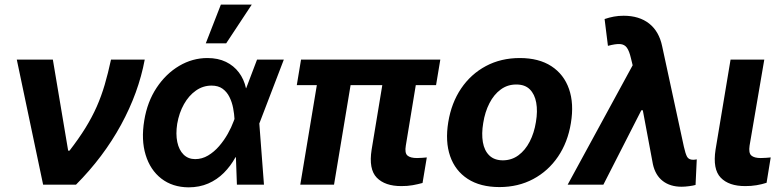

<svg xmlns="http://www.w3.org/2000/svg" viewBox="-20 -806 3398 838"><path d="M168.2 0 53.3 -545.9H210.7L277.5 -148.4H283.4Q324.3 -201.4 353.1 -248Q381.8 -294.6 402.1 -340.4Q422.3 -386.2 437 -436.2Q451.7 -486.1 464.5 -545.9H611.7Q584.9 -401.6 508.1 -260.9Q431.3 -120.2 311.7 0Z M802.8 11.7Q732.6 11 684.2 -26.5Q635.8 -64 615.7 -129.8Q595.5 -195.6 609.7 -280.7Q622.9 -361.8 663.5 -423Q704.1 -484.2 762.1 -518.5Q820.1 -552.7 885.3 -552.7Q931.5 -552.7 966 -536Q1000.4 -519.3 1022.7 -489.7Q1045 -460.1 1053.6 -420.9L1100.1 -424.4L1111.6 -269.7L1132.1 0H1014L1003.8 -283.2Q1002.5 -308.5 997.5 -334.5Q992.5 -360.5 981.4 -382.7Q970.4 -404.9 951.5 -418.7Q932.6 -432.4 903.4 -432.4Q865.9 -432.4 835 -410.6Q804.1 -388.9 783 -351.4Q761.8 -313.9 753.4 -265.6Q746.5 -220.9 753.8 -186.1Q761.1 -151.3 781.1 -131.5Q801 -111.7 831.7 -111.5Q861.7 -111.5 888.1 -127.2Q914.6 -143 936.3 -168.1Q958 -193.3 974.1 -221.9Q990.2 -250.5 999.5 -276.2L1101.9 -545.9H1218.8L1113.6 -271.5L1051.5 -124.2L1007.7 -119.5Q986.6 -81.2 957 -51.5Q927.3 -21.8 888.9 -5.1Q850.5 11.6 802.8 11.7ZM878.2 -617 944 -785.9H1078.8L967.3 -617Z M1901.8 -545.9 1883.2 -434.4H1275.4L1293.9 -545.9ZM1528.7 -545.9 1437.9 0H1290.6L1381.4 -545.9ZM1667 -545.9H1813.1L1751.2 -170.5Q1745.7 -138.3 1758.3 -127.2Q1770.9 -116.2 1800 -116.2Q1812.3 -116.2 1823.2 -117.2Q1834.1 -118.2 1842.8 -118.9L1824.2 -7.4Q1804.3 -1.9 1781.3 2.3Q1758.3 6.4 1732 6.2Q1660.4 6.4 1624.4 -30.6Q1588.5 -67.6 1602 -152.9Z M2159.8 10.5Q2076.2 10.4 2021.4 -25.2Q1966.7 -60.8 1944.6 -124.6Q1922.6 -188.3 1936.5 -273Q1950.2 -357 1992.7 -419.9Q2035.2 -482.7 2100.8 -517.7Q2166.4 -552.7 2248.8 -552.7Q2331.9 -552.7 2386.6 -517.1Q2441.2 -481.5 2463.5 -417.6Q2485.8 -353.7 2471.7 -268.8Q2458.2 -185.2 2415.5 -122.3Q2372.8 -59.5 2307.4 -24.6Q2242 10.4 2159.8 10.5ZM2174.8 -106.2Q2213.1 -106.4 2242.7 -128.2Q2272.3 -150 2291.9 -187.8Q2311.5 -225.7 2319.1 -273.6Q2327.1 -320.9 2320.4 -357.9Q2313.8 -394.8 2292.3 -416.1Q2270.8 -437.4 2233.4 -437.1Q2195.3 -437.4 2165.5 -415.4Q2135.6 -393.5 2116.2 -355.5Q2096.7 -317.6 2089.1 -269.3Q2081.2 -222.6 2087.5 -185.6Q2093.9 -148.6 2115.7 -127.5Q2137.4 -106.4 2174.8 -106.2Z M2954.7 9Q2905.3 9 2872.9 -15.9Q2840.4 -40.8 2829.7 -89.1L2780.3 -352.9L2745.9 -502.1L2733.6 -552.7Q2726.5 -583.2 2716.1 -597.8Q2705.8 -612.3 2686.5 -613.7Q2667.2 -615 2633.4 -605.9L2618.8 -722.9Q2638.8 -729.7 2659 -733.5Q2679.3 -737.3 2701.8 -737.3Q2770 -737.3 2813.4 -703.1Q2856.7 -668.9 2870.1 -603.9L2964.8 -166Q2971.6 -135.1 2978.8 -121.9Q2986 -108.8 3005.3 -108.6Q3014.1 -109 3021.1 -110.5L3015.8 1.2Q3005.1 4.3 2987.5 6.6Q2969.8 9 2954.7 9ZM2457.6 0 2769.5 -572.9 2823 -324.6H2779.1L2613.5 0Z M3168.6 -545.9H3315.8L3251.6 -170.5Q3246.7 -138.3 3259.3 -127.2Q3271.9 -116.2 3300.2 -116.2Q3313.9 -116.2 3324.3 -117.2Q3334.8 -118.2 3343.8 -118.9L3325.8 -8.2Q3305.7 -1.6 3281.9 2.4Q3258.1 6.4 3232.8 6.2Q3161.1 6.4 3125.6 -30.6Q3090 -67.6 3103.1 -152.9Z"/></svg>

Font: Inter Tight
Style: Italic
Weight: 400
Italic angle: -9.39999°
Designer: Rasmus Andersson
Foundry: rsms
Version: Version 3.002